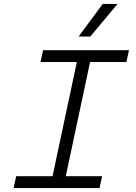

<svg xmlns="http://www.w3.org/2000/svg" viewBox="-20 -952 690 972"><path d="M62 -60H246L369 -638H185L198 -698H633L620 -638H436L313 -60H497L484 0H49ZM500 -932H575L437 -767H378Z"/></svg>

Font: Azeret Mono Light
Style: Italic
Weight: 300
Italic angle: -12°
Designer: Martin Vácha
Foundry: Displaay
Version: Version 1.000; Glyphs 3.0.3, build 3074